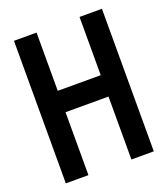

<svg xmlns="http://www.w3.org/2000/svg" viewBox="-130 -793 776 886"><g transform="rotate(-20 258.0 -350.0)"><path d="M363 -414H152V-700H41V0H152V-309H363V0H473V-700H363Z"/></g></svg>

Font: Advent Pro
Style: Bold
Weight: 700
Designer: VivaRado, Andreas Kalpakidis
Foundry: VivaRado, Andreas Kalpakidis
Version: Version 3.000